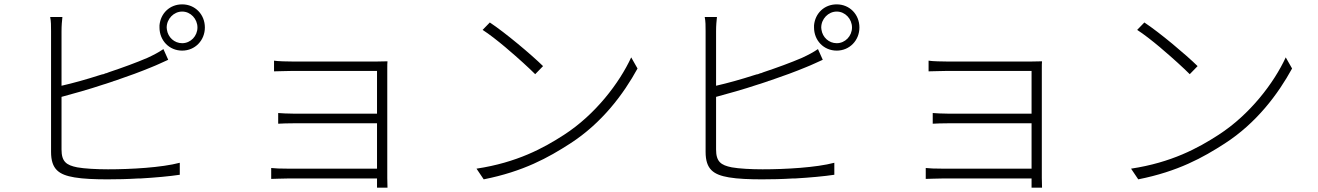

<svg xmlns="http://www.w3.org/2000/svg" viewBox="-20 -816 6040 880"><path d="M919 -690C919 -750 874 -796 815 -796C758 -796 716 -755 711 -700V-692V-690C711 -631 755 -584 815 -584C874 -584 919 -631 919 -690ZM744 -690C744 -729 776 -763 815 -763C854 -763 885 -729 885 -690C885 -651 854 -618 815 -618C779 -618 750 -645 745 -680L744 -689V-690ZM804 -15V-70C721 -48 581 -40 475 -40C423 -40 367 -43 334 -49C284 -59 262 -75 262 -131V-372C318 -387 386 -406 455 -429L465 -432C470 -434 475 -435 480 -437L495 -442C497 -442 498 -443 500 -444L510 -447C569 -467 626 -488 674 -508C702 -519 728 -532 751 -542L729 -591C707 -576 684 -564 656 -551C605 -529 542 -506 479 -485L469 -481C467 -481 465 -480 464 -480L454 -476C452 -476 450 -475 448 -475L438 -472C376 -452 315 -435 262 -423V-673C262 -701 264 -718 266 -738H210C214 -718 214 -698 214 -673V-120C214 -40 250 -15 321 -3C361 4 417 6 473 6C516 6 565 5 613 2H624C692 -2 758 -8 804 -15ZM711 -691V-692V-695C711 -697 711 -698 711 -700Z M1755 0V-503C1755 -517 1755 -527 1756 -535C1744 -535 1728 -534 1705 -534H1323C1302 -534 1251 -535 1236 -538V-489C1250 -489 1302 -491 1323 -491H1708V-295H1329C1297 -295 1269 -297 1255 -298V-249C1273 -250 1297 -251 1330 -251H1708V-43H1300C1266 -43 1239 -44 1223 -46V4C1239 4 1269 2 1301 2H1708V13C1708 25 1708 36 1708 44H1756C1756 30 1755 16 1755 0Z M2469 -513C2416 -565 2296 -666 2225 -713L2192 -679C2223 -659 2260 -630 2297 -599L2305 -592C2356 -549 2405 -504 2433 -476L2469 -513ZM2593 -158C2739 -252 2838 -385 2902 -502L2873 -553C2819 -436 2709 -291 2565 -198C2471 -137 2349 -71 2164 -43L2197 6C2379 -30 2494 -94 2593 -158Z M3919 -690C3919 -750 3874 -796 3815 -796C3758 -796 3716 -755 3711 -700V-692V-690C3711 -631 3755 -584 3815 -584C3874 -584 3919 -631 3919 -690ZM3744 -690C3744 -729 3776 -763 3815 -763C3854 -763 3885 -729 3885 -690C3885 -651 3854 -618 3815 -618C3779 -618 3750 -645 3745 -680L3744 -689V-690ZM3804 -15V-70C3721 -48 3581 -40 3475 -40C3423 -40 3367 -43 3334 -49C3284 -59 3262 -75 3262 -131V-372C3318 -387 3386 -406 3455 -429L3465 -432C3470 -434 3475 -435 3480 -437L3495 -442C3497 -442 3498 -443 3500 -444L3510 -447C3569 -467 3626 -488 3674 -508C3702 -519 3728 -532 3751 -542L3729 -591C3707 -576 3684 -564 3656 -551C3605 -529 3542 -506 3479 -485L3469 -481C3467 -481 3465 -480 3464 -480L3454 -476C3452 -476 3450 -475 3448 -475L3438 -472C3376 -452 3315 -435 3262 -423V-673C3262 -701 3264 -718 3266 -738H3210C3214 -718 3214 -698 3214 -673V-120C3214 -40 3250 -15 3321 -3C3361 4 3417 6 3473 6C3516 6 3565 5 3613 2H3624C3692 -2 3758 -8 3804 -15ZM3711 -691V-692V-695C3711 -697 3711 -698 3711 -700Z M4755 0V-503C4755 -517 4755 -527 4756 -535C4744 -535 4728 -534 4705 -534H4323C4302 -534 4251 -535 4236 -538V-489C4250 -489 4302 -491 4323 -491H4708V-295H4329C4297 -295 4269 -297 4255 -298V-249C4273 -250 4297 -251 4330 -251H4708V-43H4300C4266 -43 4239 -44 4223 -46V4C4239 4 4269 2 4301 2H4708V13C4708 25 4708 36 4708 44H4756C4756 30 4755 16 4755 0Z M5469 -513C5416 -565 5296 -666 5225 -713L5192 -679C5223 -659 5260 -630 5297 -599L5305 -592C5356 -549 5405 -504 5433 -476L5469 -513ZM5593 -158C5739 -252 5838 -385 5902 -502L5873 -553C5819 -436 5709 -291 5565 -198C5471 -137 5349 -71 5164 -43L5197 6C5379 -30 5494 -94 5593 -158Z"/></svg>

Font: Glow Sans SC Normal Light
Style: Regular
Weight: 300
Designer: Ryoko NISHIZUKA (kana, bopomofo & ideographs); Paul D. Hunt (Latin, Greek & Cyrillic); Sandoll Communications, Soo-young
Version: Version 0.93